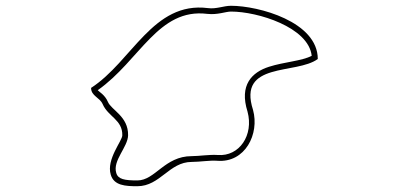

<svg xmlns="http://www.w3.org/2000/svg" viewBox="-20 -714 1414 664"><path d="M363 -110C374 -72 414 -70 455 -70C534 -70 565 -154 643 -154C671 -154 706 -160 731 -158C828 -150 878 -251 855 -334C801 -502 1005 -455 1079 -510C1079 -639 874 -694 779 -694C753 -694 728 -682 699 -686C509 -710 437 -502 295 -410C295 -382 325 -377 335 -354C354 -310 404 -300 403 -246C403 -227 347 -163 363 -110ZM382 -116C369 -159 422 -205 423 -246C424 -312 365 -333 353 -362C343 -386 322 -397 318 -402C464 -505 527 -687 697 -666C733 -662 760 -674 779 -674C871 -674 1047 -620 1058 -521C1024 -503 963 -500 910 -483C851 -464 807 -420 836 -328C858 -247 808 -172 733 -178C704 -180 669 -174 643 -174C549 -174 517 -90 455 -90C411 -90 388 -94 382 -116Z"/></svg>

Font: CISF Camouflage Kit
Style: OuLn
Weight: 400
Designer: Robert Jablonski, Jasper
Foundry: Cannot Into Space Fonts
Version: Version 1.27